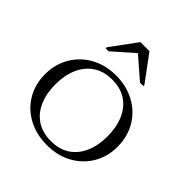

<svg xmlns="http://www.w3.org/2000/svg" viewBox="-202 -892 1047 1047"><g transform="rotate(45 321.0 -369.0)"><path d="M601 -257Q601 -180 565 -119.5Q529 -59 466 -24.5Q403 10 321 10Q240 10 176 -24.5Q112 -59 76.5 -119.5Q41 -180 41 -257Q41 -315 61.5 -364Q82 -413 119.5 -449.5Q157 -486 208 -506Q259 -526 321 -526Q382 -526 433.5 -506Q485 -486 522.5 -449.5Q560 -413 580.5 -364Q601 -315 601 -257ZM120 -257Q120 -187 143.5 -133.5Q167 -80 212 -50.5Q257 -21 321 -21Q386 -21 430.5 -50.5Q475 -80 498.5 -133.5Q522 -187 522 -257Q522 -328 498.5 -382Q475 -436 430.5 -465.5Q386 -495 321 -495Q257 -495 212 -465Q167 -435 143.5 -381.5Q120 -328 120 -257ZM355 -748H285L175 -598V-590H198L332 -708H304L440 -590H466V-598Z"/></g></svg>

Font: Roboto Serif 120pt Expanded Light
Style: Regular
Weight: 300
Width: 7
Designer: Greg Gazdowicz
Foundry: Commercial Type
Version: Version 1.008